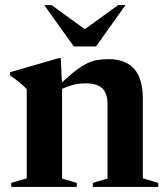

<svg xmlns="http://www.w3.org/2000/svg" viewBox="-20 -738 658 758"><path d="M225 -399V-33L283 -16V0H24.5V-16L85.5 -34V-386.5Q77 -395.5 61.8 -408.5Q46.5 -421.5 20 -440V-453L211.5 -508.5H220ZM346.5 -16 404.5 -33V-327.5Q404.5 -355.5 395.2 -373.8Q386 -392 367 -400.5Q348 -409 318.5 -409Q288 -409 260 -400.5Q232 -392 209.5 -379L202.5 -391Q239 -427 266.5 -449.5Q294 -472 316.2 -484Q338.5 -496 360.2 -500.2Q382 -504.5 407.5 -504.5Q476.5 -504.5 510.2 -465.5Q544 -426.5 544 -347.5V-34L605 -16V0H346.5ZM337.5 -606.5H292.5L446.5 -718H475.5L359 -554.5H271.5L154.5 -718H183.5Z"/></svg>

Font: Newsreader 60pt SemiBold
Style: Regular
Weight: 600
Designer: Hugues Gentile
Foundry: Production Type
Version: Version 1.003